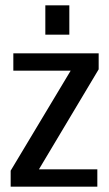

<svg xmlns="http://www.w3.org/2000/svg" viewBox="-20 -700 410 720"><path d="M20 0V-60L245 -435H30V-500H350V-440L126 -65H345V0ZM150 -570V-680H240V-570Z"/></svg>

Font: Cuprum
Style: Regular
Weight: 400
Designer: Jovanny Lemonad
Foundry: Jovanny Lemonad
Version: Version 3.000